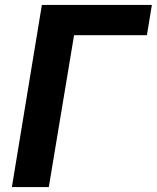

<svg xmlns="http://www.w3.org/2000/svg" viewBox="-20 -755 633 775"><path d="M28 0H177L279 -613H573L593 -735H149Z"/></svg>

Font: Iosevka Sparkle Heavy Oblique
Style: Regular
Weight: 900
Italic angle: -9°
Designer: Belleve Invis
Foundry: Belleve Invis
Version: Version 4.5.0; ttfautohint (v1.8.3)